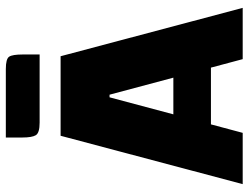

<svg xmlns="http://www.w3.org/2000/svg" viewBox="-117 -736 853 659"><g transform="rotate(-90 309.5 -406.5)"><path d="M7 0 173 -625H446L612 0H436L314 -457H305L183 0ZM118 -109V-238H501V-109ZM218 -697Q183 -697 175 -710Q167 -723 167 -757V-813H402Q437 -813 444.5 -801.5Q452 -790 452 -755V-697Z"/></g></svg>

Font: Changa
Style: Bold
Weight: 700
Designer: Eduardo Rodriguez Tunni
Foundry: Eduardo Rodriguez Tunni
Version: Version 3.002; ttfautohint (v1.8.2)